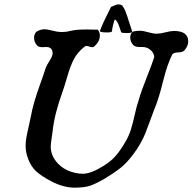

<svg xmlns="http://www.w3.org/2000/svg" viewBox="-20 -866 892 889"><path d="M498 -720.7Q497.1 -715.8 475.6 -715.8Q442.4 -715.8 442.4 -722.7Q457 -761.7 494.1 -834Q518.6 -845.7 528.3 -845.7Q537.1 -845.7 545.9 -840.8Q555.7 -826.2 560.1 -815.9Q564.5 -805.7 569.8 -789.1Q575.2 -772.5 577.1 -765.6Q586.9 -738.3 591.8 -719.7V-718.8Q591.8 -712.9 565.4 -712.9Q543.9 -712.9 541 -716.8Q540 -718.8 531.7 -744.1Q523.4 -769.5 511.7 -776.4Q502 -751 498 -720.7ZM223.6 -619.1Q223.6 -648.4 193.4 -648.4Q190.4 -648.4 184.6 -647.9Q178.7 -647.5 175.8 -647.5Q156.2 -647.5 149.4 -658.2Q137.7 -672.9 137.7 -691.4Q137.7 -709 149.4 -719.7Q168 -730.5 186.5 -730.5Q198.2 -730.5 222.7 -724.1Q247.1 -717.8 261.7 -717.8H270.5Q287.1 -717.8 309.6 -723.6Q332 -729.5 382.8 -729.5Q413.1 -729.5 432.6 -728.5Q442.4 -717.8 442.4 -701.2Q442.4 -673.8 416 -650.4Q412.1 -647.5 407.2 -647.5Q402.3 -647.5 393.6 -650.4Q384.8 -653.3 380.9 -653.3Q377 -653.3 372.1 -650.4Q339.8 -625 323.2 -594.2Q306.6 -563.5 291.5 -511.2Q276.4 -459 267.6 -435.5Q231.4 -335 223.6 -257.8Q222.7 -250 218.8 -224.1Q214.8 -198.2 214.8 -185.5Q214.8 -161.1 228.5 -134.8Q265.6 -73.2 345.7 -62.5Q351.6 -61.5 363.3 -61.5Q401.4 -61.5 459 -97.7Q493.2 -119.1 513.7 -142.1Q534.2 -165 557.6 -204.1Q576.2 -234.4 585.9 -265.6Q595.7 -296.9 604 -335.4Q612.3 -374 622.1 -402.3Q634.8 -446.3 660.2 -509.8Q685.5 -573.2 694.3 -602.5Q692.4 -621.1 676.8 -634.8Q661.1 -648.4 639.6 -648.4H624Q603.5 -648.4 594.7 -660.2Q583 -674.8 583 -692.4Q583 -709 594.7 -719.7Q611.3 -723.6 627 -723.6Q643.6 -723.6 666 -716.8Q688.5 -710 706.1 -710Q721.7 -710 746.1 -716.3Q770.5 -722.7 785.2 -722.7Q851.6 -722.7 851.6 -673.8Q851.6 -653.3 834 -632.8Q826.2 -624 806.2 -623.5Q786.1 -623 778.3 -615.2Q754.9 -570.3 734.4 -487.3Q713.9 -404.3 694.3 -359.4Q687.5 -340.8 673.3 -302.7Q659.2 -264.6 652.3 -247.1Q645.5 -229.5 629.9 -201.7Q614.3 -173.8 594.7 -148.4Q566.4 -111.3 539.1 -89.4Q511.7 -67.4 466.8 -40Q424.8 -15.6 397.9 -6.3Q371.1 2.9 326.2 2.9Q272.5 2.9 215.8 -27.3Q171.9 -50.8 148.4 -71.8Q125 -92.8 110.4 -129.9Q98.6 -160.2 98.6 -191.4Q98.6 -209 102.1 -229Q105.5 -249 111.8 -275.4Q118.2 -301.8 121.1 -318.4Q128.9 -360.4 139.2 -395.5Q149.4 -430.7 166 -476.6Q182.6 -522.5 191.4 -550.8Q195.3 -562.5 209.5 -584.5Q223.6 -606.4 223.6 -619.1Z"/></svg>

Font: Essays1743
Style: Italic
Weight: 500
Italic angle: -10°
Designer: Based on the typeface in a 1743 English translation of the essays of Montaigne.  PostScript/TrueType font designed by Jo
Version: Version 002.100